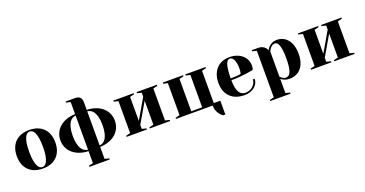

<svg xmlns="http://www.w3.org/2000/svg" viewBox="-40 -1492 4719 2484"><g transform="rotate(-20 2320.0 -250.0)"><path d="M305 -5Q322 -5 339 -16Q356 -27 369.5 -54.5Q383 -82 391.5 -129.5Q400 -177 400 -250Q400 -323 391.5 -370.5Q383 -418 369.5 -445.5Q356 -473 339 -484Q322 -495 305 -495Q288 -495 271 -484Q254 -473 240.5 -445.5Q227 -418 218.5 -370.5Q210 -323 210 -250Q210 -177 218.5 -129.5Q227 -82 240.5 -54.5Q254 -27 271 -16Q288 -5 305 -5ZM305 -515Q367 -515 416 -497Q465 -479 499.5 -444.5Q534 -410 552 -361Q570 -312 570 -250Q570 -188 552 -139Q534 -90 499.5 -55.5Q465 -21 416 -3Q367 15 305 15Q243 15 194 -3Q145 -21 110.5 -55.5Q76 -90 58 -139Q40 -188 40 -250Q40 -312 58 -361Q76 -410 110.5 -444.5Q145 -479 194 -497Q243 -515 305 -515Z M1095 -15Q1119 -17 1142 -30Q1165 -43 1182 -70.5Q1199 -98 1209.5 -142Q1220 -186 1220 -250Q1220 -314 1209.5 -358Q1199 -402 1182 -429.5Q1165 -457 1142 -470Q1119 -483 1095 -485ZM935 -670 875 -685V-700H1005Q1095 -700 1095 -610V-505Q1164 -503 1219 -482.5Q1274 -462 1312 -428Q1350 -394 1370 -348Q1390 -302 1390 -250Q1390 -197 1370 -151.5Q1350 -106 1312 -72Q1274 -38 1219 -17.5Q1164 3 1095 5V170L1155 185V200H875V185L935 170V5Q866 3 811 -17.5Q756 -38 718 -72Q680 -106 660 -151.5Q640 -197 640 -250Q640 -302 660 -348Q680 -394 718 -428Q756 -462 811 -482.5Q866 -503 935 -505ZM935 -485Q911 -483 888 -470Q865 -457 848 -429.5Q831 -402 820.5 -358Q810 -314 810 -250Q810 -186 820.5 -142Q831 -98 848 -70.5Q865 -43 888 -30Q911 -17 935 -15Z M1780 -485V-500H2060V-485L2000 -470V-30L2060 -15V0H1780V-15L1840 -30V-360L1680 -85V-30L1740 -15V0H1460V-15L1520 -30V-470L1460 -485V-500H1740V-485L1680 -470V-140L1840 -415V-470Z M2140 0V-15L2200 -30V-470L2140 -485V-500H2420V-485L2360 -470V-25H2510V-470L2450 -485V-500H2730V-485L2670 -470V-25H2760V165H2730Q2705 149 2687 124Q2671 104 2658 73Q2645 42 2645 0Z M2985 -250Q3019 -250 3045 -251.5Q3071 -253 3089 -255Q3110 -257 3125 -260Q3127 -270 3130 -282Q3132 -293 3133.5 -306.5Q3135 -320 3135 -335Q3135 -380 3128 -410.5Q3121 -441 3110.5 -460Q3100 -479 3086.5 -487Q3073 -495 3060 -495Q3047 -495 3033.5 -485.5Q3020 -476 3009.5 -449.5Q2999 -423 2992 -375Q2985 -327 2985 -250ZM3085 15Q2957 15 2886 -55.5Q2815 -126 2815 -250Q2815 -312 2833 -361Q2851 -410 2883 -444.5Q2915 -479 2960.5 -497Q3006 -515 3060 -515Q3116 -515 3160.5 -499Q3205 -483 3236 -456Q3267 -429 3283.5 -392.5Q3300 -356 3300 -315Q3300 -301 3298.5 -290.5Q3297 -280 3295 -272Q3292 -262 3290 -255Q3246 -246 3197 -240Q3155 -234 3100 -229.5Q3045 -225 2985 -225Q2985 -163 2994 -121.5Q3003 -80 3019 -55.5Q3035 -31 3057 -20.5Q3079 -10 3105 -10Q3135 -10 3161.5 -21Q3188 -32 3207.5 -50.5Q3227 -69 3238.5 -92.5Q3250 -116 3250 -140H3275Q3275 -110 3261.5 -82Q3248 -54 3223 -32.5Q3198 -11 3163 2Q3128 15 3085 15Z M3585 -55Q3595 -44 3607 -35Q3618 -27 3631.5 -21Q3645 -15 3660 -15Q3679 -15 3695.5 -24.5Q3712 -34 3724 -59.5Q3736 -85 3743 -131Q3750 -177 3750 -250Q3750 -321 3743 -366Q3736 -411 3725.5 -436.5Q3715 -462 3701.5 -471Q3688 -480 3675 -480Q3652 -480 3635 -467.5Q3618 -455 3607 -440Q3594 -422 3585 -400ZM3425 -470 3365 -485V-500H3455Q3490 -500 3512.5 -488Q3535 -476 3548 -462Q3563 -445 3570 -425Q3583 -450 3603 -470Q3620 -487 3647.5 -501Q3675 -515 3715 -515Q3758 -515 3795.5 -498Q3833 -481 3860.5 -448Q3888 -415 3904 -365.5Q3920 -316 3920 -250Q3920 -184 3904 -134.5Q3888 -85 3859 -52Q3830 -19 3789.5 -2Q3749 15 3700 15Q3674 15 3652.5 9Q3631 3 3616 -5Q3598 -14 3585 -25V170L3645 185V200H3365V185L3425 170Z M4320 -485V-500H4600V-485L4540 -470V-30L4600 -15V0H4320V-15L4380 -30V-360L4220 -85V-30L4280 -15V0H4000V-15L4060 -30V-470L4000 -485V-500H4280V-485L4220 -470V-140L4380 -415V-470Z"/></g></svg>

Font: Yeseva One
Style: Regular
Weight: 400
Designer: Jovanny Lemonad
Foundry: Jovanny Lemonad
Version: Version 2.001; ttfautohint (v0.91) -l 8 -r 50 -G 200 -x 0 -w